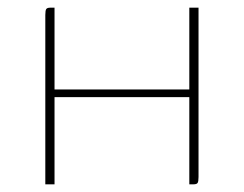

<svg xmlns="http://www.w3.org/2000/svg" viewBox="-20 -480 635 500"><path d="M98 0V-441Q98 -453 100.5 -456.5Q103 -460 111 -460H122V-247H473V-460H497V-19Q497 -7 494.5 -3.5Q492 0 484 0H473V-227H122V0Z"/></svg>

Font: Genos Thin
Style: Regular
Weight: 100
Designer: Robert E. Leuschke
Foundry: Robert E. Leuschke
Version: Version 1.010